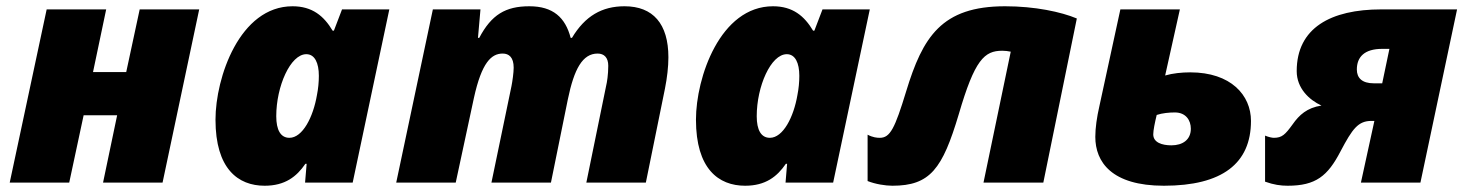

<svg xmlns="http://www.w3.org/2000/svg" viewBox="-20 -583 4683 613"><path d="M11 0H201L247 -215H354L309 0H499L616 -553H426L383 -353H277L319 -553H129Z M825 10C890 10 927 -19 955 -60H959L954 0H1106L1223 -553H1072L1046 -485H1042C1014 -532 977 -563 914 -563C745 -563 668 -335 668 -201C668 -44 740 10 825 10ZM904 -143C876 -143 862 -168 862 -212C862 -307 907 -410 958 -410C985 -410 998 -382 998 -341C998 -321 996 -300 992 -280C980 -209 946 -143 904 -143Z M1245 0H1435L1493 -270C1518 -384 1549 -412 1585 -412C1605 -412 1620 -400 1620 -367C1620 -351 1616 -323 1613 -308L1549 0H1739L1793 -266C1813 -363 1840 -412 1888 -412C1909 -412 1922 -399 1922 -373C1922 -345 1918 -320 1915 -308L1852 0H2042L2103 -300C2110 -335 2114 -370 2114 -400C2114 -507 2065 -563 1974 -563C1902 -563 1848 -532 1806 -462H1802C1785 -527 1746 -563 1670 -563C1594 -563 1549 -536 1510 -462H1506L1514 -553H1362Z M2359 10C2424 10 2461 -19 2489 -60H2493L2488 0H2640L2757 -553H2606L2580 -485H2576C2548 -532 2511 -563 2448 -563C2279 -563 2202 -335 2202 -201C2202 -44 2274 10 2359 10ZM2438 -143C2410 -143 2396 -168 2396 -212C2396 -307 2441 -410 2492 -410C2519 -410 2532 -382 2532 -341C2532 -321 2530 -300 2526 -280C2514 -209 2480 -143 2438 -143Z M2829 10C2950 10 2989 -44 3041 -218C3092 -393 3123 -421 3180 -421C3189 -421 3198 -420 3207 -418L3120 0H3311L3418 -524C3368 -545 3284 -563 3189 -563C2986 -563 2926 -465 2873 -291C2837 -173 2822 -143 2789 -143C2780 -143 2767 -144 2750 -153V-5C2775 5 2807 10 2829 10Z M3696 10C3882 10 3974 -61 3974 -197C3974 -279 3910 -352 3780 -352C3753 -352 3724 -349 3700 -342L3747 -553H3557L3490 -244C3482 -209 3477 -175 3477 -146C3477 -66 3529 10 3696 10ZM3720 -119C3690 -119 3662 -128 3662 -154C3662 -167 3667 -191 3673 -216C3691 -222 3713 -224 3731 -224C3766 -224 3782 -199 3782 -172C3782 -137 3756 -119 3720 -119Z M4091 10C4181 10 4219 -21 4260 -100C4298 -172 4316 -197 4359 -197H4368L4325 0H4515L4632 -553H4390C4229 -553 4120 -494 4120 -356C4120 -301 4160 -264 4199 -246C4153 -239 4128 -216 4107 -186C4083 -153 4073 -143 4047 -143C4042 -143 4031 -145 4019 -150V-3C4047 7 4069 10 4091 10ZM4366 -317C4329 -317 4312 -334 4312 -361C4312 -401 4336 -427 4393 -427H4416L4393 -317Z"/></svg>

Font: Noto Sans UI Black
Style: Italic
Weight: 900
Italic angle: -372°
Designer: Monotype Design Team
Foundry: Monotype Imaging Inc.
Version: Version 1.901